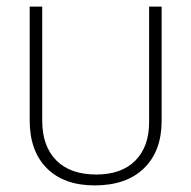

<svg xmlns="http://www.w3.org/2000/svg" viewBox="-20 -555 580 582"><path d="M470 -535V-189Q470 -97 416.5 -45Q363 7 267 7Q174 7 122 -45Q70 -97 70 -190V-535H108V-189Q108 -112 150.5 -69Q193 -26 272 -26Q348 -26 390 -68Q432 -110 432 -185V-535Z"/></svg>

Font: Azad Pori Unicode
Style: Regular
Weight: 400
Designer: Abul Kalam Azad
Foundry: Lipighor Font Foundry
Version: Version 1.026;December 22, 2019;FontCreator 12.0.0.2547 64-b